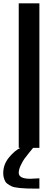

<svg xmlns="http://www.w3.org/2000/svg" viewBox="-45 -895 330 1162"><path d="M193.4 246.6H171.4Q52.7 246.6 23.9 231.9Q-4.9 217.3 -12.2 204.6Q-25.4 181.2 -25.4 152.8Q-25.4 100.1 9.3 58.1Q43.9 16.1 78.1 0H68.4V-875H193.4V0H155.3Q148.9 8.3 130.9 29.8Q113.3 51.3 102.5 66.4Q91.8 81.5 80.1 106.4Q68.4 131.3 68.4 150.9Q68.4 187 138.7 187L193.4 184.1Z"/></svg>

Font: Oswald-Regular
Style: Regular
Weight: 400
Designer: vernon adams
Foundry: vernon adams
Version: Version 2.002; ttfautohint (v0.92.18-e454-dirty) -l 8 -r 50 